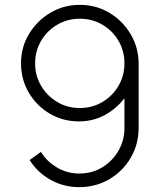

<svg xmlns="http://www.w3.org/2000/svg" viewBox="-20 -755 660 790"><path d="M308.5 -735Q375.5 -735 430.2 -702.2Q485 -669.5 517.8 -614Q550.5 -558.5 550.5 -490.5V-231Q550.5 -161.5 518 -106Q485.5 -50.5 430 -17.8Q374.5 15 306 15Q242 15 188.2 -15Q134.5 -45 102 -96.5L148.5 -130Q172.5 -90.5 214.5 -65.8Q256.5 -41 306 -41Q359.5 -41 401.5 -67Q443.5 -93 467.8 -135.5Q492 -178 492 -227.5V-397L509.5 -377Q478 -323 424.2 -289.2Q370.5 -255.5 305 -255.5Q238.5 -255.5 184.5 -287.5Q130.5 -319.5 98.5 -373.8Q66.5 -428 66.5 -494.5Q66.5 -561 99.5 -615.5Q132.5 -670 187.2 -702.5Q242 -735 308.5 -735ZM308.5 -678Q257.5 -678 215.8 -653.5Q174 -629 149.2 -587.2Q124.5 -545.5 124.5 -494.5Q124.5 -443.5 149.2 -401.8Q174 -360 215.8 -335.2Q257.5 -310.5 308.5 -310.5Q359.5 -310.5 401.2 -335.2Q443 -360 467.5 -401.8Q492 -443.5 492 -494.5Q492 -545.5 467.5 -587.2Q443 -629 401.2 -653.5Q359.5 -678 308.5 -678Z"/></svg>

Font: Manrope ExtraLight Light
Style: Regular
Weight: 300
Version: Version 4.504